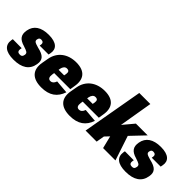

<svg xmlns="http://www.w3.org/2000/svg" viewBox="8 -1408 2116 2116"><g transform="rotate(45 1065.5 -350.5)"><path d="M139.6 9.8C267.1 9.8 342.8 -40.5 358.9 -140.1C373 -218.3 335.9 -253.9 238.3 -275.9C204.6 -285.2 183.6 -293 175.3 -300.3C167 -307.1 163.6 -316.4 165 -328.1C169.4 -355.5 179.7 -363.8 201.2 -363.8C226.6 -363.8 241.7 -350.1 237.3 -322.3L234.4 -304.2H373.5L378.9 -333.5C392.6 -407.2 345.7 -460 222.7 -460C103.5 -460 32.2 -412.1 16.1 -320.3C2.9 -245.6 29.3 -202.1 117.2 -177.2C147.5 -168 168 -159.2 178.7 -151.9C189 -144.5 193.4 -132.8 190.9 -117.7C185.5 -86.9 174.8 -79.1 149.4 -79.1C124 -79.1 106.4 -88.9 110.8 -124.5L114.3 -144L-24.9 -145L-28.3 -126C-42 -38.6 15.1 9.8 139.6 9.8Z M571.3 9.8C698.7 9.8 771.5 -44.9 806.6 -148.4L650.4 -161.6C638.2 -125 617.2 -110.8 595.2 -110.8C562.5 -110.8 551.3 -133.8 557.6 -177.2L561.5 -203.1H812.5L821.3 -257.3C844.7 -383.8 789.6 -459.5 650.9 -459.5C520 -459.5 423.3 -387.7 401.9 -264.6L388.7 -190.4C365.2 -58.1 435.1 9.8 571.3 9.8ZM570.8 -263.2 574.2 -283.7C580.6 -314.5 597.7 -338.9 625.5 -338.9C659.2 -338.9 666.5 -321.8 662.1 -289.1L657.2 -263.2Z M1016.1 9.8C1143.6 9.8 1216.3 -44.9 1251.5 -148.4L1095.2 -161.6C1083 -125 1062 -110.8 1040 -110.8C1007.3 -110.8 996.1 -133.8 1002.4 -177.2L1006.3 -203.1H1257.3L1266.1 -257.3C1289.6 -383.8 1234.4 -459.5 1095.7 -459.5C964.8 -459.5 868.2 -387.7 846.7 -264.6L833.5 -190.4C810.1 -58.1 879.9 9.8 1016.1 9.8ZM1015.6 -263.2 1019 -283.7C1025.4 -314.5 1042.5 -338.9 1070.3 -338.9C1104 -338.9 1111.3 -321.8 1106.9 -289.1L1102.1 -263.2Z M1254.4 0H1426.8L1443.4 -96.2L1491.2 -146.5L1527.3 0H1719.7L1624.5 -287.1L1775.9 -446.3H1592.3L1486.3 -319.8L1552.2 -711.4H1379.9Z M1886.7 9.8C2014.2 9.8 2089.8 -40.5 2106 -140.1C2120.1 -218.3 2083 -253.9 1985.4 -275.9C1951.7 -285.2 1930.7 -293 1922.4 -300.3C1914.1 -307.1 1910.6 -316.4 1912.1 -328.1C1916.5 -355.5 1926.8 -363.8 1948.2 -363.8C1973.6 -363.8 1988.8 -350.1 1984.4 -322.3L1981.4 -304.2H2120.6L2126 -333.5C2139.6 -407.2 2092.8 -460 1969.7 -460C1850.6 -460 1779.3 -412.1 1763.2 -320.3C1750 -245.6 1776.4 -202.1 1864.3 -177.2C1894.5 -168 1915 -159.2 1925.8 -151.9C1936 -144.5 1940.4 -132.8 1938 -117.7C1932.6 -86.9 1921.9 -79.1 1896.5 -79.1C1871.1 -79.1 1853.5 -88.9 1857.9 -124.5L1861.3 -144L1722.2 -145L1718.8 -126C1705.1 -38.6 1762.2 9.8 1886.7 9.8Z"/></g></svg>

Font: Roboto Flex Super Cond Black
Style: Italic
Weight: 900
Width: 3
Italic angle: -10°
Designer: Berlow after Robertson
Foundry: Google
Version: Version 3.200;Glyphs 3.3 (3311)